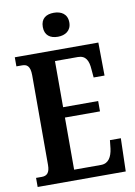

<svg xmlns="http://www.w3.org/2000/svg" viewBox="-99 -978 733 1041"><g transform="rotate(-10 268.0 -457.5)"><path d="M272 -783C312 -783 346 -803 346 -849C346 -896 312 -915 272 -915C230 -915 200 -896 200 -849C200 -803 230 -783 272 -783ZM22 0H507L512 -182H452L447 -136C441 -92 423 -58 381 -58H233V-345H426V-402H233V-656H359C402 -656 417 -626 420 -578L424 -532H484L482 -714H22V-664H53C77 -664 98 -656 98 -601V-108C98 -65 82 -50 54 -50H22Z"/></g></svg>

Font: Noto Serif Lao ExtraCondensed
Style: Bold
Weight: 700
Width: 2
Designer: Monotype Design Team
Foundry: Monotype Imaging Inc.
Version: Version 2.003